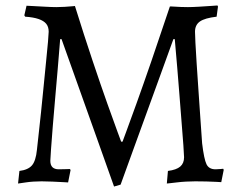

<svg xmlns="http://www.w3.org/2000/svg" viewBox="-20 -663 887 702"><path d="M397 19Q365 -71 333 -161Q301 -251 269 -340.5Q237 -430 205 -520H200Q200 -520 197.5 -489.5Q195 -459 191 -410.5Q187 -362 182 -307Q177 -252 173 -201.5Q169 -151 166.5 -116.5Q164 -82 164 -75Q164 -44 195 -44Q203 -44 219.5 -44.5Q236 -45 236 -45L238 -41L229 4Q229 4 211.5 3Q194 2 171.5 1Q149 0 132 0Q117 0 102 1Q87 2 74 4Q61 6 53.5 7Q46 8 46 8L51 -38Q83 -42 97 -58.5Q111 -75 115 -115Q117 -133 121 -169.5Q125 -206 130 -252.5Q135 -299 139.5 -347Q144 -395 148.5 -438Q153 -481 155.5 -510.5Q158 -540 158 -547Q158 -565 149 -576Q140 -587 121 -593.5Q102 -600 72 -602L69 -607L77 -642Q77 -642 97.5 -641Q118 -640 144 -638.5Q170 -637 186 -637Q201 -637 216.5 -638Q232 -639 243 -640Q254 -641 254 -641Q288 -532 318.5 -441Q349 -350 372.5 -284Q396 -218 409.5 -181.5Q423 -145 423 -145H428Q428 -145 441.5 -181.5Q455 -218 479 -284.5Q503 -351 534 -441Q565 -531 601 -639Q601 -640 613.5 -639Q626 -638 641.5 -637.5Q657 -637 667 -637Q682 -637 708 -638.5Q734 -640 754.5 -641.5Q775 -643 775 -643L777 -639L772 -602Q729 -597 711 -584.5Q693 -572 693 -547Q693 -538 694.5 -507Q696 -476 699 -431Q702 -386 705.5 -334.5Q709 -283 712.5 -232Q716 -181 719 -139Q726 -81 735 -62.5Q744 -44 768 -44Q777 -44 786.5 -45Q796 -46 796 -46L798 -42L789 3Q789 3 773 2Q757 1 734.5 0.5Q712 0 694 0Q678 0 660 1Q642 2 626 4Q610 6 600 7Q590 8 590 8L594 -38Q625 -42 639 -54Q653 -66 653 -88Q653 -97 650.5 -131.5Q648 -166 644 -215Q640 -264 636 -317Q632 -370 628 -416Q624 -462 621.5 -491Q619 -520 619 -520H614Q590 -454 566 -387.5Q542 -321 517.5 -254Q493 -187 469 -120.5Q445 -54 421 12Z"/></svg>

Font: Alegreya
Style: Regular
Weight: 400
Designer: Juan Pablo del Peral
Foundry: Huerta Tipografica
Version: Version 2.009